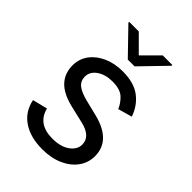

<svg xmlns="http://www.w3.org/2000/svg" viewBox="-221 -852 966 966"><g transform="rotate(45 261.5 -369.5)"><path d="M463.1 -423.3 387.8 -402Q376.8 -430.4 350.9 -455.3Q324.9 -480.1 269.9 -480.1Q219.8 -480.1 186.6 -457.2Q153.4 -434.3 153.4 -399.1Q153.4 -367.9 176.1 -349.8Q198.9 -331.7 247.2 -319.6L328.1 -299.7Q473 -264.2 473 -152Q473 -105.1 446.2 -68.2Q419.4 -31.2 371.4 -9.9Q323.5 11.4 259.9 11.4Q176.5 11.4 121.8 -24.9Q67.1 -61.1 52.6 -130.7L132.1 -150.6Q154.5 -62.5 258.5 -62.5Q317.1 -62.5 351.7 -87.5Q386.4 -112.6 386.4 -147.7Q386.4 -205.6 305.4 -224.4L214.5 -245.7Q139.6 -263.5 104.6 -301Q69.6 -338.4 69.6 -394.9Q69.6 -441.1 95.7 -476.6Q121.8 -512.1 167.1 -532.3Q212.4 -552.6 269.9 -552.6Q350.9 -552.6 397.2 -517Q443.5 -481.5 463.1 -423.3ZM184.7 -751.4 269.9 -666.2 355.1 -751.4H423.3V-745.7L294 -612.2H245.7L116.5 -745.7V-751.4Z"/></g></svg>

Font: Inter UI
Style: Regular
Weight: 400
Designer: Rasmus Andersson
Foundry: rsms
Version: 3.2;8d6f07862